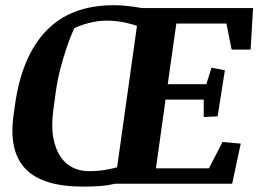

<svg xmlns="http://www.w3.org/2000/svg" viewBox="-20 -691 986 722"><path d="M602.5 -316.4 566.4 -58.1H765.6L816.9 -157.2L885.3 -150.9L853 0H411.6Q382.8 6.8 353.8 8.8Q324.7 10.7 293 10.7Q139.2 10.7 75.7 -56.2Q12.2 -123 30.8 -256.3L36.1 -294.9Q61.5 -479 153.8 -575.2Q246.1 -671.4 407.7 -671.4Q428.2 -671.4 447.5 -669.7Q466.8 -668 482.7 -665.8Q498.5 -663.6 513.7 -660.6H931.6L922.4 -504.4H851.1L831.5 -602.5H643.1L610.8 -374.5H755.9L775.4 -436.5L825.7 -426.8L798.3 -253.4L746.1 -251V-316.4ZM313.5 -47.4Q347.2 -47.4 374.8 -52Q402.3 -56.6 420.4 -62L495.1 -593.8Q489.3 -595.7 478.3 -599.1Q467.3 -602.5 452.6 -605.7Q438 -608.9 420.2 -611.1Q402.3 -613.3 382.8 -613.3Q356.4 -613.3 334 -608.9Q311.5 -604.5 293.5 -598.6Q275.4 -592.8 259.3 -585Q244.1 -551.8 231.9 -515.9Q219.7 -480 208 -436.3Q196.3 -392.6 189.5 -343.3L180.7 -278.3Q172.4 -218.3 180.2 -174.6Q188 -130.9 206.8 -102.8Q225.6 -74.7 253.4 -61Q281.2 -47.4 313.5 -47.4Z"/></svg>

Font: Noticia Text
Style: Bold Italic
Weight: 700
Italic angle: -8°
Designer: JM Sole
Foundry: JM Sole
Version: Version 1.003